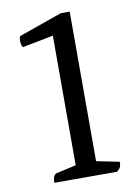

<svg xmlns="http://www.w3.org/2000/svg" viewBox="-77 -707 539 758"><g transform="rotate(-10 192.5 -327.5)"><path d="M79 0Q79 -16 83 -25Q87 -34 95 -36L189 -57L174 -38V-610L193 -577L50 -549Q43 -559 43 -573Q43 -579 43.5 -584Q44 -589 47 -594L220 -655H256V-39L238 -59L348 -37Q348 -24 344.5 -16Q341 -8 330 0Z"/></g></svg>

Font: Petrona
Style: Regular
Weight: 400
Designer: Ringo R. Seeber
Foundry: Ringo R. Seeber
Version: Version 2.001; ttfautohint (v1.8.3)